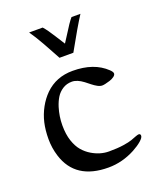

<svg xmlns="http://www.w3.org/2000/svg" viewBox="-119 -681 641 770"><g transform="rotate(-20 201.5 -296.0)"><path d="M97.2 -605H155Q170.7 -587.6 190.4 -555.8Q210.2 -523.9 217 -513.9Q224.4 -524.7 236.6 -544.4Q263.9 -588.9 278.1 -605H316.2Q288.3 -562 236.1 -468H177Q173.6 -474.1 158.1 -502.6Q142.6 -531 136.5 -541.7Q114.5 -580.6 97.2 -605ZM90.8 -355Q137.7 -400.9 208 -400.9Q298.6 -400.9 350.1 -351.6Q361.1 -341.1 361.1 -334.4Q361.1 -327.6 352.8 -321.5Q344.5 -315.4 333.5 -312Q310.3 -304.9 300.8 -304.9Q291.3 -304.9 280.8 -310.7Q270.3 -316.4 259.9 -324.7Q249.5 -333 238.8 -341.3Q212.6 -361.1 190.4 -361.1Q168.2 -361.1 151 -350.1Q133.8 -339.1 123.5 -322.5Q113.3 -305.9 106.4 -284.2Q95 -247.1 95 -209Q95 -170.9 104.4 -142.8Q113.8 -114.7 128.7 -97.3Q143.6 -79.8 163.3 -68.1Q198.7 -47.1 235.5 -47.1Q272.2 -47.1 297.2 -50.9Q322.3 -54.7 334.4 -59.1Q346.4 -63.5 356.2 -67.3Q366 -71 370.1 -71Q377.9 -71 377.9 -62.5Q377.9 -54 363.4 -41.4Q348.9 -28.8 326.4 -16.6Q271.2 12.9 211.9 12.9Q71.3 12.9 35.2 -102.5Q23.9 -138.2 23.9 -176.4Q23.9 -214.6 31.2 -246.1Q38.6 -277.6 54 -305.7Q69.3 -333.7 90.8 -355Z"/></g></svg>

Font: Linden Hill
Style: Regular
Weight: 400
Version: Version 1.202